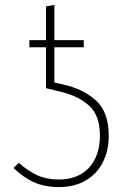

<svg xmlns="http://www.w3.org/2000/svg" viewBox="-20 -760 533 784"><path d="M424 -205Q424 -144 399.5 -96.5Q375 -49 329 -22.5Q283 4 221 4Q164 4 120.5 -15Q77 -34 35 -74L57 -95Q94 -62 132 -44.5Q170 -27 219 -27Q299 -27 343.5 -75.5Q388 -124 388 -206Q388 -288 345 -327.5Q302 -367 233 -384L168 -400V-567H100V-596H168V-734L202 -740V-596H322V-567H202V-423L238 -415Q319 -397 371.5 -350Q424 -303 424 -205Z"/></svg>

Font: FiraGO UltraLight
Style: Regular
Weight: 200
Designer: bBox Type
Foundry: bBox Type GmbH
Version: Version 1.001